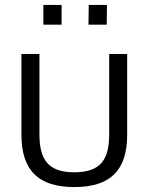

<svg xmlns="http://www.w3.org/2000/svg" viewBox="-20 -749 606 779"><path d="M281 10C426 10 496 -56 496 -202V-530H423V-205C423 -102 389 -50 281 -50C174 -50 140 -103 140 -205V-530H67V-202C67 -57 137 10 281 10ZM230 -649V-729H156V-649ZM413 -649 414 -729H340L339 -649Z"/></svg>

Font: Cheyenne Sans Light
Style: Regular
Weight: 300
Designer: The Public Sans project authors (U.S. Web Design System), Libre Franklin designed by Pablo Impallari and Rodrigo Fuenzal
Foundry: The Cheyenne Sans Project Authors
Version: Version 2.007